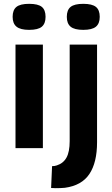

<svg xmlns="http://www.w3.org/2000/svg" viewBox="-20 -774 587 1003"><path d="M132 -618Q87 -618 66.5 -634.5Q46 -651 46 -686Q46 -722 66 -738Q86 -754 132 -754Q179 -754 198.5 -738Q218 -722 218 -686Q218 -651 198.5 -634.5Q179 -618 132 -618ZM61 0V-541H204V0ZM487 -541V-31Q487 75 447 135Q407 195 319 207Q309 208 296.5 208.5Q284 209 271 209Q258 209 247 208L252 94Q259 94 265 93Q271 92 277 90Q311 79 327.5 49Q344 19 344 -37V-541ZM415 -618Q369 -618 349 -634.5Q329 -651 329 -686Q329 -722 349 -738Q369 -754 415 -754Q461 -754 481 -738Q501 -722 501 -686Q501 -651 481 -634.5Q461 -618 415 -618Z"/></svg>

Font: Georama SemiExpanded SemiBold
Style: Regular
Weight: 600
Width: 6
Designer: Jean-Baptiste Levee
Foundry: Production Type
Version: Version 1.001